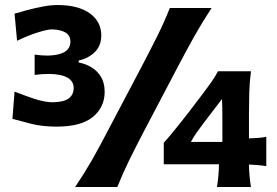

<svg xmlns="http://www.w3.org/2000/svg" viewBox="-20 -745 1102 765"><path d="M205.5 -240.5Q147 -240.5 102.5 -252.2Q58 -264 29.5 -271.5L38 -380Q75.5 -365 117.2 -351.2Q159 -337.5 191 -337.5Q236 -338.5 254.8 -353.5Q273.5 -368.5 273.5 -394Q273.5 -448 178 -450.5Q146 -450.5 118 -446.5V-527.5Q143 -523.5 171.5 -523.5Q260.5 -526 260.5 -579Q260.5 -604 240.8 -615.5Q221 -627 187 -628Q169 -628 129.5 -615.5Q90 -603 48 -582.5L38 -690.5Q59 -697 89.2 -705Q119.5 -713 151.2 -719Q183 -725 208.5 -725Q291.5 -725 337.5 -692Q383.5 -659 383.5 -604Q383.5 -562 357 -536.8Q330.5 -511.5 293.5 -504V-496Q319 -491.5 342.8 -477.8Q366.5 -464 381.8 -439.8Q397 -415.5 397 -379Q397 -318 350.2 -279.2Q303.5 -240.5 205.5 -240.5ZM279.5 0Q316.5 -55 346.8 -108Q377 -161 412.5 -229.5L543 -477Q580 -547.5 607 -601.8Q634 -656 656.5 -713H823Q785.5 -656 755 -601.8Q724.5 -547.5 687.5 -477L557.5 -229.5Q521.5 -161 495.5 -108Q469.5 -55 447.5 0ZM844.5 0Q848.5 -24 850.2 -45Q852 -66 852.5 -90.5H632.5V-176.5Q645 -189.5 662.5 -210.8Q680 -232 698.5 -255.2Q717 -278.5 732.5 -298.5L791.5 -376Q807.5 -397 822.5 -418.5Q837.5 -440 848.5 -461H980Q974.5 -418.5 973.2 -378Q972 -337.5 972 -297.5V-193.5Q991 -194 1009 -195.5Q1027 -197 1041 -200V-83Q1027 -85.5 1009 -87Q991 -88.5 972 -89.5Q972.5 -65.5 974.2 -44.5Q976 -23.5 980 0ZM790 -253Q776 -234.5 763.2 -216.2Q750.5 -198 740.5 -179.5H866V-274.5Q866 -293.5 865.8 -312.5Q865.5 -331.5 864.5 -350.5Z"/></svg>

Font: Commissioner Flair
Style: Bold
Weight: 700
Designer: Kostas Bartsokas
Foundry: Kostas Bartsokas
Version: Version 1.000; ttfautohint (v1.8.3)